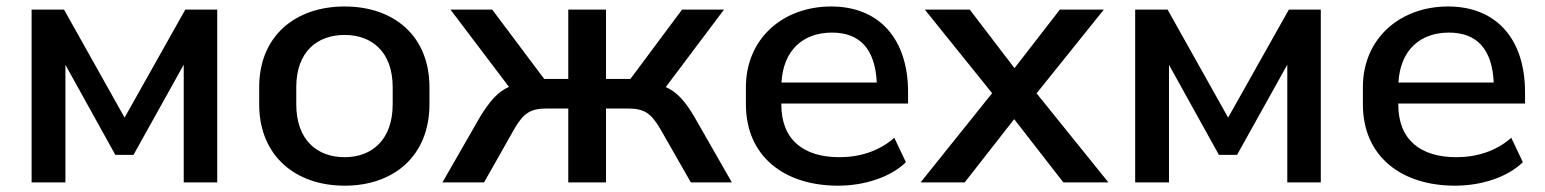

<svg xmlns="http://www.w3.org/2000/svg" viewBox="-20 -569 4820 599"><path d="M184.1 0V-366.7L339.8 -85.9H396.5L553.2 -367.2V0H657.7V-539.1H558.1L368.7 -202.1L179.7 -539.1H78.6V0Z M1055.2 10.3C1209.5 10.3 1319.8 -83.5 1319.8 -243.7V-296.9C1319.8 -456.5 1209.5 -548.8 1055.2 -548.8C900.9 -548.8 788.6 -456.5 788.6 -296.9V-243.7C788.6 -83.5 900.9 10.3 1055.2 10.3ZM1055.2 -78.6C969.2 -78.6 904.3 -132.3 904.3 -243.7V-296.9C904.3 -407.2 969.2 -460 1055.2 -460C1140.1 -460 1205.1 -407.2 1205.1 -296.9V-243.7C1205.1 -132.8 1140.1 -78.6 1055.2 -78.6Z M1490.2 0 1585 -167.5C1614.3 -217.8 1636.2 -230.5 1687.5 -230.5H1752.9V0H1870.6V-230.5H1936.5C1988.8 -230.5 2009.8 -217.8 2039.6 -167.5L2135.3 0H2263.2L2147.9 -201.7C2118.2 -253.4 2091.3 -282.2 2057.1 -297.4L2238.8 -539.1H2107.9L1946.8 -322.8H1870.6V-539.1H1752.9V-322.8H1677.7L1515.6 -539.1H1385.3L1567.9 -297.9C1533.7 -283.2 1507.8 -253.9 1476.1 -201.7L1360.4 0Z M2594.7 10.3C2675.8 10.3 2757.8 -15.6 2806.2 -63L2770 -139.2C2722.2 -96.7 2660.6 -78.6 2599.1 -78.6C2488.3 -78.6 2417.5 -131.3 2417.5 -243.7V-246.1H2813V-281.2C2813 -448.2 2722.7 -548.8 2572.8 -548.8C2424.3 -548.8 2307.1 -450.2 2307.1 -296.9V-243.7C2307.1 -81.1 2426.8 10.3 2594.7 10.3ZM2575.7 -467.3C2662.1 -467.3 2710.4 -416.5 2715.3 -311.5H2418C2423.8 -413.1 2485.8 -467.3 2575.7 -467.3Z M2989.7 0 3144 -197.3 3297.4 0H3438L3213.9 -277.8L3423.8 -539.1H3286.6L3145 -356.4L3005.4 -539.1H2865.2L3075.2 -278.3L2852.1 0Z M3627 0V-366.7L3782.7 -85.9H3839.4L3996.1 -367.2V0H4100.6V-539.1H4001L3811.5 -202.1L3622.6 -539.1H3521.5V0Z M4519.5 10.3C4600.6 10.3 4682.6 -15.6 4731 -63L4694.8 -139.2C4647 -96.7 4585.4 -78.6 4523.9 -78.6C4413.1 -78.6 4342.3 -131.3 4342.3 -243.7V-246.1H4737.8V-281.2C4737.8 -448.2 4647.5 -548.8 4497.6 -548.8C4349.1 -548.8 4231.9 -450.2 4231.9 -296.9V-243.7C4231.9 -81.1 4351.6 10.3 4519.5 10.3ZM4500.5 -467.3C4586.9 -467.3 4635.3 -416.5 4640.1 -311.5H4342.8C4348.6 -413.1 4410.6 -467.3 4500.5 -467.3Z"/></svg>

Font: Winston Medium
Style: Regular
Weight: 500
Designer: Vernon Adams, Kim Jin-seong, David Berlow, Cristiano Sobral
Foundry: The Winston Project Authors
Version: Version 3.004